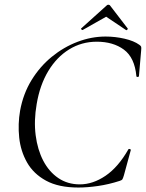

<svg xmlns="http://www.w3.org/2000/svg" viewBox="-20 -793 627 825"><path d="M316.8 12.8Q231.8 12.8 177.8 -16.7Q123.8 -46.2 96.2 -95Q68.6 -143.8 62.5 -202Q56.4 -260.2 66.4 -317.8Q79.6 -390 115.3 -448.4Q151 -506.8 202.2 -548.7Q253.4 -590.6 313.2 -613.3Q373 -636 433.6 -636Q474.6 -636 515.1 -626.7Q555.6 -617.4 578.6 -600.6Q585.6 -595.8 586.6 -591.8Q587.6 -587.8 586.6 -576.8L577 -466Q576.2 -462.2 571.2 -462.2Q566.2 -462.2 566 -466Q558.6 -545.6 512.5 -579.7Q466.4 -613.8 395.8 -613.8Q330.8 -613.8 277.1 -580.7Q223.4 -547.6 187.3 -487.5Q151.2 -427.4 137.6 -346Q125.2 -274.8 133.2 -212.2Q141.2 -149.6 166 -102.2Q190.8 -54.8 230.7 -27.8Q270.6 -0.8 322.8 -0.8Q379.2 -0.8 433.6 -37.8Q488 -74.8 531.6 -151.2Q533.8 -154.4 538.7 -152.3Q543.6 -150.2 541.8 -147.4L512.4 -39.6Q508.6 -26.8 506 -22.7Q503.4 -18.6 494.4 -15.8Q446.8 -0.4 400.9 6.2Q355 12.8 316.8 12.8ZM335 -664Q333.8 -663 330.3 -666Q326.8 -669 329 -671L436.2 -767.6Q440.2 -772.6 445.7 -772.6Q451.2 -772.6 454.2 -767.6L528.4 -671Q530.4 -669 527 -665.5Q523.6 -662 521.4 -664L436.2 -721.2Z"/></svg>

Font: Cormorant Infant Light
Style: Italic
Weight: 300
Italic angle: -10°
Designer: Christian Thalmann (Catharsis Fonts)
Foundry: Catharsis Fonts
Version: Version 4.001